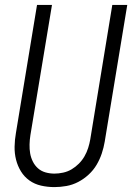

<svg xmlns="http://www.w3.org/2000/svg" viewBox="-20 -755 540 783"><path d="M202 8Q174 8 147.5 2Q121 -4 100 -19Q79 -34 65.5 -56Q52 -78 45.5 -103.5Q39 -129 39.5 -157Q40 -185 45 -213L131 -735H192L104 -204Q101 -185 100.5 -166Q100 -147 103 -129.5Q106 -112 114 -96Q122 -80 135 -68.5Q148 -57 165.5 -52Q183 -47 202 -47Q219 -47 237.5 -51Q256 -55 272 -64.5Q288 -74 301.5 -87.5Q315 -101 324.5 -117.5Q334 -134 339.5 -151.5Q345 -169 348 -186L438 -735H499L407 -177Q403 -153 395 -129Q387 -105 374 -83Q361 -61 341.5 -43Q322 -25 299 -13Q276 -1 251 3.5Q226 8 202 8Z"/></svg>

Font: Iosevka Light Oblique
Style: Regular
Weight: 300
Italic angle: -9°
Monospace: yes
Designer: Belleve Invis
Foundry: Belleve Invis
Version: Version 32.5.0; ttfautohint (v1.8.4)